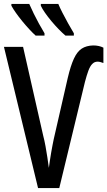

<svg xmlns="http://www.w3.org/2000/svg" viewBox="-20 -951 543 971"><path d="M473.6 -639.2Q457.5 -639.2 446.3 -627.4Q435.1 -615.7 426.8 -593Q418.5 -570.3 409.7 -537.1L279.8 0H172.4L0 -713.9H96.7L198.2 -266.1Q205.1 -239.7 210.2 -211.4Q215.3 -183.1 219.5 -155.5Q223.6 -127.9 227.1 -102.1Q229.5 -118.7 232.2 -138.2Q234.9 -157.7 238.5 -177.7Q242.2 -197.8 245.4 -215.6Q248.5 -233.4 251.5 -246.1L322.8 -557.6Q337.4 -619.1 353.8 -654.5Q370.1 -689.9 393.3 -705.1Q416.5 -720.2 451.2 -721.2Q466.3 -721.2 479.5 -718.3Q492.7 -715.3 502.9 -710V-632.3Q495.1 -635.3 487.8 -637.2Q480.5 -639.2 473.6 -639.2ZM274.9 -931.2Q282.2 -913.1 295.7 -886.7Q309.1 -860.4 324.5 -832.8Q339.8 -805.2 353.5 -782.7V-771H311Q295.4 -784.2 276.6 -803.5Q257.8 -822.8 239.7 -844.5Q221.7 -866.2 207.5 -886.5Q193.4 -906.7 186.5 -921.9V-931.2ZM127.9 -931.2Q138.7 -906.7 151.1 -881.3Q163.6 -856 177.2 -831.1Q190.9 -806.2 205.1 -782.7V-771H160.2Q145.5 -784.2 127.7 -803.5Q109.9 -822.8 92.3 -844.2Q74.7 -865.7 60.3 -886.2Q45.9 -906.7 37.6 -921.9V-931.2Z"/></svg>

Font: Open Sans Condensed Medium
Style: Regular
Weight: 500
Width: 3
Designer: Monotype Design Team
Foundry: Monotype Imaging Inc.
Version: Version 3.000